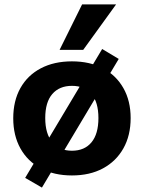

<svg xmlns="http://www.w3.org/2000/svg" viewBox="-20 -784 652 870"><path d="M306 11Q225 11 165 -21Q105 -53 72.5 -111.5Q40 -170 40 -248Q40 -327 72.5 -385Q105 -443 165 -474.5Q225 -506 306 -506Q387 -506 446.5 -474.5Q506 -443 539 -385Q572 -327 572 -249Q572 -170 539 -111.5Q506 -53 446.5 -21Q387 11 306 11ZM306 -101Q363 -101 394.5 -139Q426 -177 426 -249Q426 -321 394.5 -358Q363 -395 306 -395Q249 -395 217 -358Q185 -321 185 -249Q185 -177 217.5 -139Q250 -101 306 -101ZM170 66 94 22 443 -562 518 -517ZM250 -558 352 -764H506L357 -558Z"/></svg>

Font: Nunito Sans 10pt ExtraBold
Style: Regular
Weight: 800
Designer: Vernon Adams
Foundry: Vernon Adams
Version: Version 3.101;gftools[0.9.27]